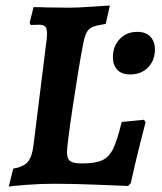

<svg xmlns="http://www.w3.org/2000/svg" viewBox="-20 -669 588 699"><path d="M12 10 28 -55Q65 -61 81 -79.5Q97 -98 102 -141L150 -527Q151 -535 151 -548Q151 -566 144.5 -572.5Q138 -579 121 -579L92 -578L88 -586L102 -643Q129 -643 149 -642L232 -641Q260 -641 311.5 -644.5Q363 -648 380 -649L365 -582Q332 -577 317.5 -571Q303 -565 295.5 -551Q288 -537 282 -505Q266 -422 245 -281.5Q224 -141 224 -116Q224 -91 235.5 -82.5Q247 -74 279 -74Q327 -74 352 -85.5Q377 -97 392 -127.5Q407 -158 423 -225L504 -233L510 -224Q505 -206 488.5 -140Q472 -74 456 -2L446 8Q420 7 334 3.5Q248 0 177 0Q124 0 75 4Q26 8 12 10ZM391 -461Q391 -501 416 -527Q441 -553 480 -553Q511 -553 527.5 -535.5Q544 -518 544 -489Q544 -449 519 -423.5Q494 -398 454 -398Q423 -398 407 -415Q391 -432 391 -461Z"/></svg>

Font: Alegreya
Style: Bold Italic
Weight: 700
Italic angle: -7°
Designer: Juan Pablo del Peral
Foundry: Huerta Tipografica
Version: Version 2.007; ttfautohint (v1.6)